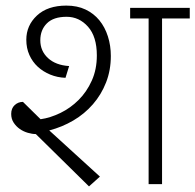

<svg xmlns="http://www.w3.org/2000/svg" viewBox="-20 -658 698 686"><path d="M511 -592H445V-630H658V-592H559V0H511ZM217 -638Q256 -638 285.5 -624Q315 -610 335 -585.5Q355 -561 365.5 -528Q376 -495 376 -458Q376 -407 359 -363.5Q342 -320 312 -285.5Q282 -251 242 -227.5Q202 -204 156 -192L337 -27L298 8L108 -179Q95 -179 79.5 -183.5Q64 -188 51 -197Q38 -206 29 -219.5Q20 -233 20 -251Q20 -271 32.5 -282.5Q45 -294 62 -294L125 -232Q160 -237 196 -254.5Q232 -272 261 -301Q290 -330 308 -370Q326 -410 326 -460Q326 -527 294.5 -562.5Q263 -598 218 -598Q171 -598 147.5 -574.5Q124 -551 124 -514Q124 -476 151.5 -450.5Q179 -425 227 -422L214 -380Q185 -381 159.5 -391.5Q134 -402 115 -419.5Q96 -437 85 -461.5Q74 -486 74 -516Q74 -567 112 -602.5Q150 -638 217 -638Z"/></svg>

Font: Ek Mukta ExtraLight
Style: Regular
Weight: 275
Designer: Girish Dalvi and Yashodeep Gholap
Foundry: Ek Type
Version: Version 2.538;PS 1.002;hotconv 16.6.51;makeotf.lib2.5.65220;